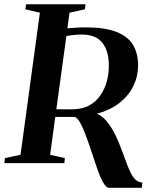

<svg xmlns="http://www.w3.org/2000/svg" viewBox="-36 -763 732 898"><path d="M474 115.5Q464 115.5 453.5 101.2Q443 87 432.5 62Q422 37 412 6.5Q399 -33 386.2 -70.8Q373.5 -108.5 361.5 -139.8Q349.5 -171 337.8 -191.2Q326 -211.5 314 -216Q304.5 -216 288.5 -216Q272.5 -216 255 -216Q237.5 -216 222.5 -216L198.5 -39L267.5 -23.5L265 0H-15.5L-13 -23.5L60 -39L150.5 -703.5L82.5 -719.5L86 -743H364L361 -719.5L289 -703.5L279 -630.5Q299 -632 319.8 -633.5Q340.5 -635 363.5 -635Q454 -635 508 -614Q562 -593 585.8 -553.5Q609.5 -514 610 -458.5Q610 -407 588.2 -361.8Q566.5 -316.5 523.8 -282.5Q481 -248.5 417.5 -231Q440 -222 458.2 -201.2Q476.5 -180.5 491.5 -154.2Q506.5 -128 517.8 -100.8Q529 -73.5 537 -51.5Q549 -18 559 8Q569 34 578.8 52Q588.5 70 600.8 79.8Q613 89.5 630 91L627 115.5ZM227.5 -252Q240 -252 256.5 -251.8Q273 -251.5 288 -251.5Q303 -251.5 310.5 -252Q353 -253.5 383.8 -271.2Q414.5 -289 434.5 -318.5Q454.5 -348 464 -384Q473.5 -420 473 -457.5Q473 -524 442.8 -562.8Q412.5 -601.5 345.5 -601.5Q336 -601.5 323.5 -600.8Q311 -600 298.2 -598.2Q285.5 -596.5 274.5 -594.5Z"/></svg>

Font: Merriweather 120pt SemiBold
Style: Italic
Weight: 600
Italic angle: -7.8°
Version: Version 2.101